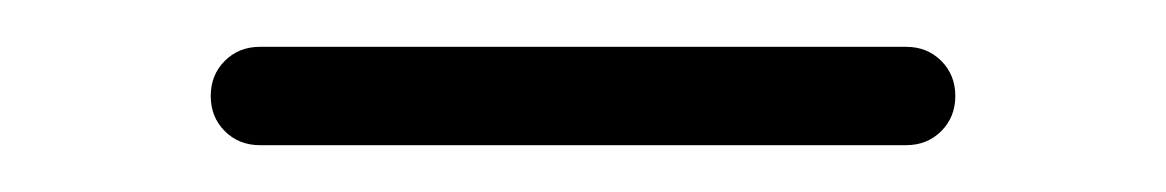

<svg xmlns="http://www.w3.org/2000/svg" viewBox="-20 -311 498 82"><path d="M91 -249Q82 -249 76 -255Q70 -261 70 -270Q70 -279 76 -285Q82 -291 91 -291H367Q376 -291 382 -285Q388 -279 388 -270Q388 -261 382 -255Q376 -249 367 -249Z"/></svg>

Font: Jura Light
Style: Regular
Weight: 300
Designer: Daniel Johnson, Alexei Vanyashin
Foundry: Daniel Johnson
Version: Version 5.103